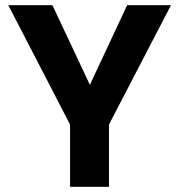

<svg xmlns="http://www.w3.org/2000/svg" viewBox="-20 -720 690 740"><path d="M250 0V-240L12 -700H182L342 -360H311L470 -700H639L400 -240V0Z"/></svg>

Font: DM Sans 18pt Black
Style: Regular
Weight: 900
Designer: Colophon Foundry, Jonny Pinhorn
Foundry: Colophon Foundry
Version: Version 4.004;gftools[0.9.30]